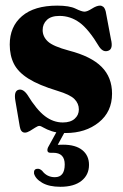

<svg xmlns="http://www.w3.org/2000/svg" viewBox="-20 -474 450 700"><path d="M209 -27.5Q237 -27.5 252.2 -41Q267.5 -54.5 267.5 -75Q267.5 -96.5 251.5 -112.8Q235.5 -129 189 -143Q121.5 -163.5 83.8 -187.2Q46 -211 30.8 -241.2Q15.5 -271.5 15.5 -311.5Q15.5 -377 60.2 -415.2Q105 -453.5 188.5 -453.5Q233 -453.5 255.5 -442.5Q278 -431.5 288 -431.5Q298 -431.5 315.2 -442.5Q332.5 -453.5 344.5 -453.5Q351 -453.5 356.5 -449.2Q362 -445 365.5 -432L384.5 -331Q393 -296.5 376 -289.5Q357 -281.5 342 -303Q303.5 -367.5 270 -391.8Q236.5 -416 197 -416Q166 -416 150.8 -401.2Q135.5 -386.5 135.5 -364.5Q135.5 -340.5 154.5 -322.8Q173.5 -305 231.5 -289.5Q312.5 -268.5 350.5 -230.2Q388.5 -192 388.5 -132.5Q388.5 -66.5 340.2 -27.8Q292 11 219.5 11Q188.5 11 169.2 4.5Q150 -2 139.2 -8.5Q128.5 -15 123.5 -15Q118 -15 108.5 -8.8Q99 -2.5 88.8 3.5Q78.5 9.5 71 9.5Q55.5 9.5 52 -13L36 -107Q30 -141.5 47 -146.5Q63.5 -151.5 79.5 -129Q113.5 -73.5 144 -50.5Q174.5 -27.5 209 -27.5ZM193 -5.5H223L190.5 54Q199 53.5 210 53.5Q255.5 53.5 280 73.2Q304.5 93 304.5 127Q304.5 163.5 277.2 185.2Q250 207 200 207Q159 207 134 192.5Q109 178 104 158.5Q102.5 142 116 141.5Q124 140 133.5 148.5Q151 172 180 172Q216 172 216 125.5Q216 83 174 83H164Q155.5 83 153.5 77.5Q151.5 72 155 63.5Z"/></svg>

Font: Fraunces 144pt S050
Style: Bold
Weight: 700
Version: Version 1.000; ttfautohint (v1.8.3)